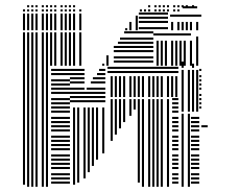

<svg xmlns="http://www.w3.org/2000/svg" viewBox="-20 -716 872 736"><path d="M76 -8H68V-464H76ZM92 0H84V-464H92ZM108 0H100V-464H108ZM124 0H116V-464H124ZM148 0H140V-464H148ZM164 0H156V-464H164ZM248 -12H176V-20H248ZM248 -28H176V-36H248ZM248 -44H176V-52H248ZM248 -68H176V-76H248ZM248 -84H176V-92H248ZM248 -100H176V-108H248ZM248 -116H176V-124H248ZM248 -140H176V-148H248ZM248 -156H176V-164H248ZM248 -172H176V-180H248ZM248 -188H176V-196H248ZM248 -212H176V-220H248ZM248 -228H176V-236H248ZM248 -244H176V-252H248ZM248 -260H176V-268H248ZM248 -284H176V-292H248ZM248 -300H176V-308H248ZM248 -316H176V-324H248ZM248 -332H176V-340H248ZM248 -356H176V-364H248ZM248 -372H176V-380H248ZM248 -388H176V-396H248ZM248 -404H176V-412H248ZM248 -428H176V-436H248ZM248 -444H176V-452H248ZM268 -8H260V-304H268ZM284 -16H276V-304H284ZM308 -32H300V-304H308ZM324 -56H316V-304H324ZM340 -80H332V-304H340ZM356 -104H348V-304H356ZM380 -128H372V-304H380ZM384 -324H248V-332H384ZM384 -340H248V-348H384ZM384 -356H248V-364H384ZM304 -372H248V-380H304ZM384 -372H312V-380H384ZM304 -396H248V-404H304ZM384 -396H328V-404H384ZM304 -412H248V-420H304ZM384 -412H336V-420H384ZM304 -428H248V-436H304ZM384 -428H352V-436H384ZM304 -444H248V-452H304ZM384 -444H360V-452H384ZM412 -176H404V-336H412ZM428 -200H420V-336H428ZM444 -224H436V-336H444ZM460 -248H452V-336H460ZM484 -272H476V-336H484ZM500 -296H492V-336H500ZM516 -16H508V-336H516ZM532 0H524V-336H532ZM556 0H548V-336H556ZM572 0H564V-336H572ZM588 0H580V-336H588ZM604 0H596V-336H604ZM628 0H620V-336H628ZM664 -12H640V-20H664ZM664 -28H640V-36H664ZM664 -44H640V-52H664ZM664 -68H640V-76H664ZM664 -84H640V-92H664ZM664 -100H640V-108H664ZM664 -116H640V-124H664ZM664 -140H640V-148H664ZM664 -156H640V-164H664ZM664 -172H640V-180H664ZM664 -188H640V-196H664ZM664 -212H640V-220H664ZM664 -228H640V-236H664ZM664 -244H640V-252H664ZM664 -260H640V-268H664ZM664 -284H640V-292H664ZM664 -300H640V-308H664ZM664 -316H640V-324H664ZM664 -332H640V-340H664ZM412 -344H404V-424H412ZM428 -344H420V-424H428ZM444 -344H436V-424H444ZM460 -344H452V-424H460ZM484 -344H476V-424H484ZM500 -344H492V-424H500ZM516 -344H508V-424H516ZM532 -344H524V-424H532ZM556 -344H548V-424H556ZM572 -344H564V-424H572ZM588 -344H580V-424H588ZM604 -344H596V-424H604ZM628 -344H620V-424H628ZM644 -344H636V-424H644ZM660 -344H652V-424H660ZM664 -436H392V-444H664ZM664 -452H392V-460H664ZM684 0H676V-280H684ZM708 0H700V-280H708ZM744 -12H712V-20H744ZM744 -28H712V-36H744ZM744 -44H712V-52H744ZM744 -68H712V-76H744ZM744 -84H712V-92H744ZM744 -100H712V-108H744ZM744 -116H712V-124H744ZM744 -140H712V-148H744ZM744 -156H712V-164H744ZM744 -172H712V-180H744ZM744 -188H712V-196H744ZM744 -212H712V-220H744ZM744 -228H712V-236H744ZM744 -244H712V-252H744ZM744 -260H712V-268H744ZM776 -228H752V-236H776ZM684 -288H676V-448H684ZM708 -288H700V-448H708ZM724 -288H716V-448H724ZM740 -288H732V-448H740ZM752 -300H744V-308H752ZM752 -316H744V-324H752ZM752 -332H744V-340H752ZM752 -348H744V-356H752ZM752 -372H744V-380H752ZM752 -388H744V-396H752ZM752 -404H744V-412H752ZM752 -420H744V-428H752ZM752 -444H744V-452H752ZM684 -456H676V-480H684ZM724 -456H716V-472H724ZM76 -464H68V-592H76ZM92 -464H84V-592H92ZM108 -464H100V-592H108ZM124 -464H116V-592H124ZM148 -464H140V-592H148ZM164 -464H156V-592H164ZM180 -464H172V-592H180ZM196 -464H188V-592H196ZM220 -464H212V-592H220ZM236 -464H228V-592H236ZM252 -464H244V-592H252ZM268 -464H260V-592H268ZM292 -464H284V-592H292ZM380 -464H372V-472H380ZM396 -464H388V-504H396ZM568 -476H416V-484H568ZM568 -492H416V-500H568ZM568 -516H416V-524H568ZM568 -532H416V-540H568ZM568 -548H432V-556H568ZM568 -564H440V-572H568ZM568 -588H456V-596H568ZM588 -464H580V-560H588ZM604 -464H596V-560H604ZM620 -464H612V-560H620ZM644 -464H636V-560H644ZM660 -464H652V-560H660ZM676 -464H668V-560H676ZM692 -464H684V-560H692ZM716 -464H708V-560H716ZM712 -580H568V-588H712ZM740 -464H732V-576H740ZM76 -600H68V-664H76ZM92 -600H84V-664H92ZM108 -600H100V-664H108ZM124 -600H116V-664H124ZM148 -600H140V-664H148ZM164 -600H156V-664H164ZM180 -600H172V-664H180ZM196 -600H188V-664H196ZM220 -600H212V-664H220ZM236 -600H228V-664H236ZM252 -600H244V-664H252ZM268 -600H260V-664H268ZM292 -600H284V-664H292ZM468 -600H460V-608H468ZM484 -600H476V-632H484ZM508 -600H500V-656H508ZM624 -604H512V-612H624ZM624 -628H512V-636H624ZM624 -644H512V-652H624ZM624 -660H512V-668H624ZM644 -600H636V-632H644ZM668 -600H660V-632H668ZM684 -600H676V-632H684ZM700 -600H692V-632H700ZM716 -600H708V-632H716ZM740 -600H732V-632H740ZM752 -652H632V-660H752ZM76 -672H68V-680H76ZM92 -672H84V-680H92ZM108 -672H100V-680H108ZM124 -672H116V-680H124ZM148 -672H140V-680H148ZM164 -672H156V-680H164ZM180 -672H172V-680H180ZM196 -672H188V-680H196ZM220 -672H212V-680H220ZM236 -672H228V-680H236ZM252 -672H244V-680H252ZM268 -672H260V-680H268ZM292 -672H284V-680H292ZM524 -672H516V-680H524ZM540 -672H532V-680H540ZM556 -672H548V-680H556ZM580 -672H572V-680H580ZM596 -672H588V-680H596ZM612 -672H604V-680H612ZM628 -672H620V-680H628ZM652 -672H644V-680H652ZM668 -672H660V-680H668ZM736 -684H680V-692H736ZM92 -688H84V-696H92ZM108 -688H100V-696H108ZM124 -688H116V-696H124ZM148 -688H140V-696H148ZM164 -688H156V-696H164ZM180 -688H172V-696H180ZM196 -688H188V-696H196ZM220 -688H212V-696H220ZM236 -688H228V-696H236ZM252 -688H244V-696H252ZM268 -688H260V-696H268ZM556 -688H548V-696H556ZM580 -688H572V-696H580ZM596 -688H588V-696H596ZM612 -688H604V-696H612ZM628 -688H620V-696H628ZM652 -688H644V-696H652ZM668 -688H660V-696H668ZM684 -688H676V-696H684ZM700 -688H692V-696H700ZM724 -688H716V-696H724Z"/></svg>

Font: Rubik Lines
Style: Regular
Weight: 400
Designer: Hubert and Fischer, NaN
Foundry: Hubert and Fischer, NaN
Version: Version 2.201